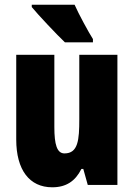

<svg xmlns="http://www.w3.org/2000/svg" viewBox="-20 -786 569 816"><path d="M297 -766H115V-756C141 -724 224 -636 256 -606H375V-620C357 -648 314 -727 297 -766ZM479 -553H317V-280C317 -191 312 -134 254 -134C222 -134 211 -172 211 -246V-553H49V-193C49 -64 105 10 202 10C261 10 300 -16 326 -68H334L353 0H479Z"/></svg>

Font: Noto Sans Myanmar UI ExtraCondensed Black
Style: Regular
Weight: 900
Width: 2
Designer: Monotype Design Team
Foundry: Monotype Imaging Inc.
Version: Version 2.103